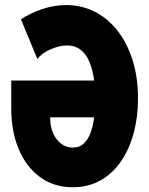

<svg xmlns="http://www.w3.org/2000/svg" viewBox="-20 -748 602 775"><path d="M273.4 7.8Q198.2 7.8 142.6 -32.5Q86.9 -72.8 56.2 -144.5Q25.4 -216.3 25.4 -311.5V-422.9H387.7V-274.4H182.6Q182.1 -238.8 194.1 -211.2Q206.1 -183.6 226.8 -168Q247.6 -152.3 273.4 -152.3Q301.8 -152.3 319.6 -169.9Q337.4 -187.5 347.2 -216.6Q356.9 -245.6 360.6 -280Q364.3 -314.5 364.3 -347.7Q364.3 -419.9 351.3 -468Q338.4 -516.1 313.2 -540.3Q288.1 -564.5 251 -564.5Q219.7 -564.5 183.8 -548.8Q147.9 -533.2 130.9 -509.8L64.5 -669.9Q100.6 -694.3 149.2 -710.9Q197.8 -727.5 248 -727.5Q309.1 -727.5 361.6 -701.2Q414.1 -674.8 453.4 -625.2Q492.7 -575.7 514.9 -506.1Q537.1 -436.5 537.1 -350.6Q537.1 -276.4 519.8 -211.4Q502.4 -146.5 468.8 -97.2Q435.1 -47.9 386 -20Q336.9 7.8 273.4 7.8Z"/></svg>

Font: Reddit Mono Black
Style: Regular
Weight: 900
Monospace: yes
Designer: Stephen Hutchings
Foundry: Reddit
Version: Version 1.014